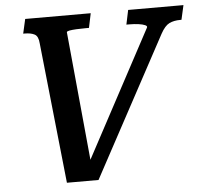

<svg xmlns="http://www.w3.org/2000/svg" viewBox="-51 -764 871 823"><g transform="rotate(-5 384.0 -352.5)"><path d="M317 -42 294 -49 604 -628Q607 -634 597 -638.5Q587 -643 569 -645.5Q551 -648 529 -648H517L530 -710H768L754 -648H749Q721 -648 701.5 -638.5Q682 -629 664 -596L340 5H204L140 -600Q138 -631 122 -639.5Q106 -648 79 -648H73L87 -710H369L356 -648H342Q320 -648 301.5 -647Q283 -646 272 -644Q261 -642 260 -638Z"/></g></svg>

Font: Roboto Serif 20pt Medium
Style: Italic
Weight: 500
Italic angle: -10°
Version: Version 1.008